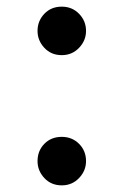

<svg xmlns="http://www.w3.org/2000/svg" viewBox="-20 -542 372 578"><path d="M166 16Q134 16 113.5 -6Q93 -28 93 -57Q93 -88 113.5 -109Q134 -130 166 -130Q197 -130 218 -109Q239 -88 239 -57Q239 -28 218 -6Q197 16 166 16ZM166 -376Q134 -376 113.5 -398Q93 -420 93 -449Q93 -479 113.5 -500.5Q134 -522 166 -522Q197 -522 218 -500.5Q239 -479 239 -449Q239 -420 218 -398Q197 -376 166 -376Z"/></svg>

Font: Noto Serif KR ExtraLight SemiBold
Style: Regular
Weight: 600
Version: Version 2.002-H1;hotconv 1.1.0;makeotfexe 2.6.0